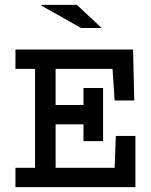

<svg xmlns="http://www.w3.org/2000/svg" viewBox="-20 -774 626 794"><path d="M43.9 -569.3H530.3L535.2 -358.4H454.1L445.3 -489.3H210V-339.8H325.2V-410.2H406.2V-190.4H325.2V-259.8H210V-80.1H454.1L459 -211.9H540V0H43.9V-80.1H125V-489.3H43.9ZM152.3 -750V-753.9H297.9L400.4 -658.2H315.4Z"/></svg>

Font: Thabit-Bold
Style: Bold
Weight: 700
Designer: Regenerated by Nadim Shaikli
Foundry: MAK Alagha
Version: 0.01